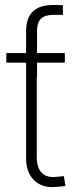

<svg xmlns="http://www.w3.org/2000/svg" viewBox="-20 -749 303 772"><path d="M85 -535.6H127.9V-117.2Q127.9 -74.2 148.4 -53.7Q168.9 -33.2 208 -38.1Q214.8 -38.6 222.2 -39.3Q229.5 -40 236.8 -41L243.2 -1.5Q235.4 0 225.8 1Q216.3 2 207 2.4Q150.9 8.3 117.9 -23.4Q85 -55.2 85 -110.8ZM240.7 -535.6V-497.1H5.4V-535.6ZM85 -436.5V-623.5Q85 -676.8 112.3 -702.9Q139.6 -729 192.9 -729Q202.6 -729 213.6 -728.8Q224.6 -728.5 232.9 -728V-689Q224.1 -689 214.1 -689.2Q204.1 -689.5 197.8 -689.5Q161.6 -689.5 145.3 -674.1Q128.9 -658.7 128.9 -623.5V-436.5Z"/></svg>

Font: Inter 20pt ExtraLight
Style: Regular
Weight: 250
Version: Version 4.001;git-66647c0bb